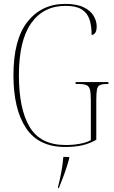

<svg xmlns="http://www.w3.org/2000/svg" viewBox="-20 -744 583 985"><path d="M314 10Q178 10 113.5 -87Q49 -184 49 -358Q49 -542 121.5 -633Q194 -724 315 -724Q374 -724 409.5 -706.5Q445 -689 460.5 -662.5Q476 -636 476 -609Q476 -586 468.5 -575.5Q461 -565 450 -565Q450 -613 438.5 -646Q427 -679 398 -696.5Q369 -714 316 -714Q203 -714 140 -625Q77 -536 77 -358Q77 -184 132.5 -92Q188 0 317 0Q356 0 390.5 -6.5Q425 -13 446 -25V-228Q446 -264 442 -282Q438 -300 425 -306.5Q412 -313 386 -313H368V-323H536V-313H528Q504 -313 492.5 -307.5Q481 -302 477.5 -285Q474 -268 474 -232V-27Q439 -7 401.5 1.5Q364 10 314 10ZM278 213Q287 179 294.5 139Q302 99 305 61H335V70Q323 113 308.5 152.5Q294 192 282 221H278Z"/></svg>

Font: Noto Serif Display Condensed Thin
Style: Regular
Weight: 100
Width: 3
Designer: Monotype Design Team
Foundry: Monotype Imaging Inc.
Version: Version 2.009